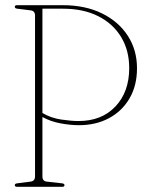

<svg xmlns="http://www.w3.org/2000/svg" viewBox="-20 -720 562 740"><path d="M508 -457Q508 -390 479.2 -340.8Q450.5 -291.5 400 -264.5Q349.5 -237.5 284.5 -237.5Q251.5 -237.5 213.5 -244.5Q175.5 -251.5 143.5 -269V-40Q143.5 -21.5 160.5 -20L218.5 -13.5Q228.5 -12.5 228.5 -6.5Q228.5 0 220 0H46Q37 0 37 -6.5Q37 -12.5 47 -13.5L97.5 -20Q115 -22 115 -40V-660Q115 -678 98.5 -680L46.5 -686.5Q37 -687.5 37 -694Q37 -700 46 -700H222Q308.5 -700 372.8 -668.5Q437 -637 472.5 -582.2Q508 -527.5 508 -457ZM143.5 -686.5V-284.5Q176.5 -265 216.2 -259.2Q256 -253.5 282.5 -253.5Q372 -253.5 425 -309.8Q478 -366 478 -457.5Q478 -525.5 447 -577Q416 -628.5 358.8 -657.5Q301.5 -686.5 222.5 -686.5Z"/></svg>

Font: Fraunces 144pt S050 Thin
Style: Regular
Weight: 100
Version: Version 1.000; ttfautohint (v1.8.3)